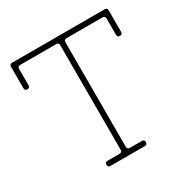

<svg xmlns="http://www.w3.org/2000/svg" viewBox="-161 -835 940 970"><g transform="rotate(-30 309.0 -350.0)"><path d="M339 -670Q324 -670 324 -655V-45Q324 -30 339 -30H409Q424 -30 424 -15Q424 0 409 0H209Q194 0 194 -15Q194 -30 209 -30H279Q294 -30 294 -45V-655Q294 -670 279 -670H69Q54 -670 54 -655V-560Q54 -545 39 -545Q24 -545 24 -560V-685Q24 -700 39 -700H579Q594 -700 594 -685V-560Q594 -545 579 -545Q564 -545 564 -560V-655Q564 -670 549 -670Z"/></g></svg>

Font: Nixie One
Style: Regular
Weight: 400
Designer: Jovanny Lemonad
Foundry: Jovanny Lemonad
Version: Version 1.000 2011 initial release